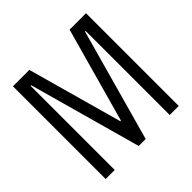

<svg xmlns="http://www.w3.org/2000/svg" viewBox="-186 -911 1083 1083"><g transform="rotate(-45 355.5 -370.0)"><path d="M62.5 0V-739.7H193.4L351.6 -171.9H356.4L514.6 -739.7H645.5V0H573.2V-670.9H568.4L381.8 0H326.2L139.6 -670.9H134.8V0Z"/></g></svg>

Font: News Cycle
Style: Regular
Weight: 500
Version: Version 0.5.2